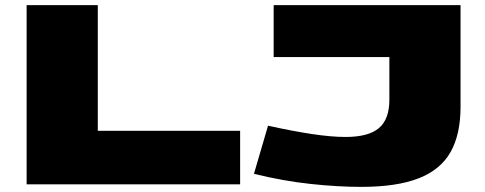

<svg xmlns="http://www.w3.org/2000/svg" viewBox="-20 -720 1893 750"><path d="M84 0V-700H362V-209H918V0ZM972 -41 1027 -229Q1122 -208 1198 -196.5Q1274 -185 1330 -185Q1419 -185 1460 -219.5Q1501 -254 1501 -331V-497H1049V-700H1779V-303Q1779 -195 1740 -126Q1701 -57 1615.5 -23.5Q1530 10 1391 10Q1300 10 1193 -1.5Q1086 -13 972 -41Z"/></svg>

Font: Georama Extra Expanded ExtraBold
Style: Regular
Weight: 800
Width: 8
Designer: Jean-Baptiste Levee
Foundry: Production Type
Version: Version 1.000